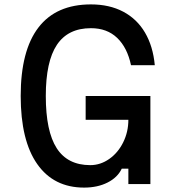

<svg xmlns="http://www.w3.org/2000/svg" viewBox="-20 -836 790 872"><path d="M74 -400Q74 -606 154.5 -711Q235 -816 393 -816Q477 -816 539.5 -783Q602 -750 638.5 -688Q675 -626 683 -540H575Q558 -620 512 -664Q466 -708 393 -708Q289 -708 238.5 -632.5Q188 -557 188 -400Q188 -240 237.5 -163Q287 -86 390 -86Q436 -86 476 -114Q516 -142 539.5 -189.5Q563 -237 563 -292H369V-400H663V0H563V-70H533Q514 -30 468.5 -7Q423 16 362 16Q224 16 149 -91Q74 -198 74 -400Z"/></svg>

Font: Martian Mono Custom sWd Rg
Style: Regular
Weight: 400
Width: 6
Monospace: yes
Designer: Alex Havermale
Foundry: Evil Martians
Version: Version 1.000